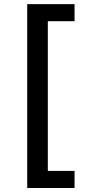

<svg xmlns="http://www.w3.org/2000/svg" viewBox="-20 -775 418 946"><path d="M114 151.3H347.3V67.1H215.6V-670.5H347.3V-754.6H114Z"/></svg>

Font: RA Harald Medium
Style: Regular
Weight: 500
Designer: Rasmus Andersson
Foundry: rsms
Version: Version 3.000;hotconv 1.0.109;makeotfexe 2.5.65596